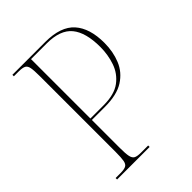

<svg xmlns="http://www.w3.org/2000/svg" viewBox="-205 -820 926 926"><g transform="rotate(-45 257.5 -357.0)"><path d="M45 0V-10H78Q103 -10 115 -16Q127 -22 130.5 -41Q134 -60 134 -98V-616Q134 -655 130.5 -673.5Q127 -692 115 -698Q103 -704 78 -704H45V-714H269Q374 -714 421 -661.5Q468 -609 468 -509Q468 -449 447.5 -399Q427 -349 380 -319Q333 -289 251 -289H162V-98Q162 -59 166 -40.5Q170 -22 181.5 -16Q193 -10 218 -10H267V0ZM252 -299Q326 -299 366.5 -329.5Q407 -360 423.5 -408Q440 -456 440 -509Q440 -608 400.5 -656Q361 -704 269 -704H162V-299Z"/></g></svg>

Font: Noto Serif Display SemiCondensed Thin
Style: Regular
Weight: 100
Width: 4
Designer: Monotype Design Team
Foundry: Monotype Imaging Inc.
Version: Version 2.009